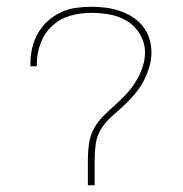

<svg xmlns="http://www.w3.org/2000/svg" viewBox="-20 -548 540 568"><path d="M240 0V-78Q240 -101 243.5 -124.5Q247 -148 258 -168Q269 -188 285.5 -204.5Q302 -221 319.5 -236.5Q337 -252 353 -269Q369 -286 381 -305.5Q393 -325 401 -347.5Q409 -370 409 -393Q409 -421 394.5 -446Q380 -471 356.5 -485.5Q333 -500 305 -505Q277 -510 249 -510Q218 -510 188 -501.5Q158 -493 135 -472Q112 -451 100.5 -421Q89 -391 89 -360V-352H70V-361Q70 -384 75.5 -407Q81 -430 92.5 -450Q104 -470 121 -485.5Q138 -501 159 -511Q180 -521 203 -524.5Q226 -528 249 -528Q270 -528 291 -525.5Q312 -523 332 -516.5Q352 -510 370 -499Q388 -488 401.5 -471.5Q415 -455 421.5 -434.5Q428 -414 428 -393Q428 -370 421 -347.5Q414 -325 403 -305Q392 -285 376.5 -267Q361 -249 344 -233.5Q327 -218 309.5 -202.5Q292 -187 279.5 -167Q267 -147 263.5 -124Q260 -101 260 -78V0Z"/></svg>

Font: Iosevka Curly Thin
Style: Regular
Weight: 100
Monospace: yes
Designer: Belleve Invis
Foundry: Belleve Invis
Version: Version 22.1.2; ttfautohint (v1.8.4)